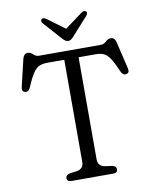

<svg xmlns="http://www.w3.org/2000/svg" viewBox="-96 -969 847 1042"><g transform="rotate(-10 327.5 -448.0)"><path d="M157 -700H498Q515 -700 528 -713Q541 -726 556 -726Q578 -726 584.5 -699L620 -549Q626.5 -523.5 605.5 -519.5Q587.5 -516 577 -539Q555.5 -590.5 538.8 -615Q522 -639.5 504 -647Q486 -654.5 460 -654.5H367V-91.5Q367 -54 405 -47.5L445 -42Q467 -36.5 467 -20Q467 0 442 0H213.5Q188 0 188 -20Q188 -36.5 210 -42L250 -47.5Q288 -54 288 -91.5V-654.5H195Q169.5 -654.5 151.2 -647Q133 -639.5 116.2 -615Q99.5 -590.5 78 -539Q68 -516 50 -519.5Q28.5 -523.5 35 -549L70.5 -699Q77.5 -726 99.5 -726Q114 -726 127 -713Q140 -700 157 -700ZM359 -771Q351 -762 344.2 -756.8Q337.5 -751.5 328 -751.5Q318 -751.5 311 -756.8Q304 -762 295.5 -771L207 -870Q201 -877 201.2 -883.5Q201.5 -890 205.5 -893Q215 -900.5 230 -890.5L327.5 -818.5L425 -890.5Q440 -900.5 449.5 -893Q453.5 -890 453.8 -883.5Q454 -877 448 -870Z"/></g></svg>

Font: Fraunces 9pt SuperSoft Light
Style: Regular
Weight: 300
Version: Version 1.000;[b76b70a41]